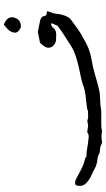

<svg xmlns="http://www.w3.org/2000/svg" viewBox="203 -746 551 998"><g transform="rotate(-90 479.0 -246.5)"><path d="M808.6 -440.4Q808.6 -453.1 812.5 -461.9Q816.4 -470.7 822.5 -477.5Q828.6 -484.4 835.9 -490.2Q843.3 -496.1 850.1 -502.4Q860.8 -499 869.9 -492.9Q878.9 -486.8 884 -478.3Q889.2 -469.7 888.9 -459Q888.7 -448.2 881.3 -435.1Q874.5 -423.3 864.3 -418.5Q855 -414.1 846.2 -414.1Q844.7 -414.1 838.6 -414.3Q832.5 -414.6 823 -421.4Q813.5 -428.2 808.6 -440.4ZM772.9 -231Q763.2 -231 753.4 -236.1Q743.7 -241.2 737.3 -249.8Q731 -258.3 730.5 -269.5V-272Q730.5 -282.2 738.3 -293Q745.6 -303.2 749.8 -307.9Q753.9 -312.5 756.6 -314.2Q759.3 -315.9 761.2 -315.9Q763.2 -315.9 766.6 -316.4Q781.2 -319.3 789.8 -321.3Q798.3 -323.2 803.5 -324.2Q808.6 -325.2 812 -325.2Q815.4 -325.2 820.3 -324.5Q825.2 -323.7 833 -321.8Q840.8 -319.8 855 -317.4Q874.5 -314 882.3 -309.8Q890.1 -305.7 892.3 -301Q894.5 -296.4 894.8 -291.7Q895 -287.1 900.4 -282.7Q904.8 -279.8 906.7 -279.8H908.7Q909.7 -279.8 910.6 -279.8Q911.6 -279.8 913.8 -279.5Q916 -279.3 920.4 -275.9Q918 -267.6 914.6 -259.3Q911.1 -251 908.7 -242.7Q907.7 -231 905.5 -217.5Q903.3 -204.1 899.4 -191.9Q895.5 -179.7 889.6 -169.2Q883.8 -158.7 875 -152.8Q859.4 -141.1 848.1 -133.1Q836.9 -125 826.4 -117.7Q815.9 -110.4 804.2 -103Q792.5 -95.7 774.9 -86.4Q749 -71.8 731.7 -64.5Q714.4 -57.1 699.2 -53.2Q684.1 -49.3 668.2 -46.6Q652.3 -43.9 630.4 -39.1Q612.8 -35.2 592.8 -29.3Q572.8 -23.4 552.2 -17.6Q531.7 -11.7 511.5 -7.3Q491.2 -2.9 472.7 -2.4Q450.7 -2 439.2 -1Q427.7 0 421.1 1Q414.6 2 409.9 2.7Q405.3 3.4 397.9 3.9H322.8Q315.4 4.4 311.5 5.1Q307.6 5.9 304.9 6.6Q302.2 7.3 299.8 7.8H297.9Q295.9 7.8 292.5 7.3Q276.9 4.9 267.6 5.1Q258.3 5.4 252.7 6.3Q247.1 7.3 243.7 7.8Q242.2 8.3 240.2 8.3Q237.8 8.3 235.4 7.3Q228.5 5.4 225.8 3.7Q223.1 2 220.7 1Q218.3 0 214.4 -1Q210.4 -2 201.7 -2.4Q190.9 -3.4 187.3 -4.2Q183.6 -4.9 181.6 -5.6Q179.7 -6.3 177.5 -8.1Q175.3 -9.8 168 -12.7Q162.6 -14.6 155.5 -15.4Q148.4 -16.1 139.2 -17.6Q129.9 -19 118.7 -22.7Q107.4 -26.4 94.2 -34.7Q85.4 -39.6 71.5 -45.4Q57.6 -51.3 44.4 -59.8Q31.2 -68.4 21.7 -80.1Q12.2 -91.8 12.2 -108.9Q12.2 -123 17.1 -128.4Q21 -132.3 27.8 -132.3Q29.3 -132.3 34.2 -131.8Q39.1 -131.3 50 -126Q61 -120.6 73.2 -113.8Q79.1 -110.4 87.4 -106Q95.7 -101.6 105 -97.2Q114.3 -92.8 123 -89.4Q131.8 -85.9 138.7 -84.5Q147.5 -81.1 158.7 -78.1Q163.1 -75.7 163.3 -74.5Q163.6 -73.2 163.8 -73Q164.1 -72.8 166.7 -72.8Q169.4 -72.8 178.7 -72.8Q189.5 -72.3 204.1 -69.8Q218.8 -67.4 233.4 -65.2Q248 -63 260.7 -62Q266.1 -61.5 270 -61.5Q275.4 -61.5 278.8 -62.5Q287.1 -65.4 288.6 -66.9Q290 -68.4 290 -69.3V-69.8L290.5 -69.3Q291 -69.3 297.9 -68.4Q309.1 -66.9 314.7 -65.9Q320.3 -64.9 322.8 -64.5H324.7Q325.7 -64.5 326.4 -64.5Q327.1 -64.5 329.1 -64.9Q331.1 -65.4 335.4 -66.2Q339.8 -66.9 349.6 -68.4Q354 -68.4 355.5 -67.9Q356.9 -67.4 357.9 -66.7Q358.9 -65.9 360.8 -65.2Q362.8 -64.5 368.2 -64.5Q383.3 -64.5 390.6 -64.7Q397.9 -64.9 401.4 -65.4Q404.8 -65.9 405.8 -66.4Q406.7 -66.9 408.7 -67.9Q410.6 -68.8 415.3 -69.8Q419.9 -70.8 430.7 -71.8L455.6 -74.7Q456.5 -74.7 457 -75Q457.5 -75.2 459 -75.2Q474.6 -76.7 485.6 -78.1Q496.6 -79.6 505.9 -81.5Q515.1 -83.5 524.4 -86.4Q533.7 -89.4 545.4 -93.8Q556.2 -97.7 579.3 -102.3Q602.5 -106.9 630.4 -113.3Q658.2 -119.6 686.8 -128.9Q715.3 -138.2 737.8 -151.9Q756.8 -164.6 775.9 -176.5Q794.9 -188.5 814 -201.2Q824.7 -209.5 830.8 -213.4Q836.9 -217.3 839.8 -219.5Q842.8 -221.7 843.8 -222.9Q844.7 -224.1 846.2 -227.1Q847.7 -230 850.1 -236.1Q852.5 -242.2 858.4 -253.9Q853.5 -255.4 852.1 -256.3Q850.6 -257.3 850.1 -257.6Q849.6 -257.8 848.4 -256.8Q847.2 -255.9 842.3 -252.9Q838.9 -251.5 837.9 -251Q836.9 -250.5 836.7 -249.8Q836.4 -249 835.9 -248Q835.4 -247.1 833 -244.6Q827.1 -237.8 821 -234.9Q814.9 -231.9 808.1 -231Q803.2 -230.5 797.9 -230.5Q795.4 -230.5 789.6 -230.7Q783.7 -231 772.9 -231Z"/></g></svg>

Font: DimaRavanNevis
Style: regular
Weight: 400
Designer: R.Balvardi
Foundry: Dima Software Group
Version: Version 1.00;May 26, 2019;FontCreator 11.5.0.2427 64-bit